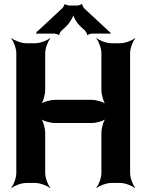

<svg xmlns="http://www.w3.org/2000/svg" viewBox="-20 -931 746 977"><path d="M642 -50V-661C642 -685 656 -722 668 -735L666 -737C653 -725 616 -711 592 -711H546C522 -711 485 -725 472 -737L470 -735C482 -722 496 -685 496 -661V-473C496 -449 507 -409 520 -397L522 -399C510 -412 470 -423 446 -423H260C236 -423 196 -412 184 -399L186 -397C199 -409 210 -449 210 -473V-661C210 -685 224 -722 236 -735L234 -737C221 -725 184 -711 160 -711H113C89 -711 52 -725 39 -737L37 -735C49 -722 63 -685 63 -661V-50C63 -26 49 11 37 24L39 26C52 14 89 0 113 0H160C184 0 221 14 234 26L236 24C224 11 210 -26 210 -50V-255C210 -279 199 -319 186 -331L184 -329C196 -316 236 -305 260 -305H446C470 -305 510 -316 522 -329L520 -331C507 -319 496 -279 496 -255V-50C496 -26 482 11 470 24L472 26C485 14 522 0 546 0H592C616 0 653 14 666 26L668 24C656 11 642 -26 642 -50ZM538 -768 408 -889C405 -893 397 -906 399 -909L395 -911C393 -907 379 -903 374 -903H332C327 -903 313 -907 311 -910L308 -909C309 -906 301 -893 298 -890L170 -771C169 -770 167 -770 166 -770L165 -767C165 -766 167 -765 167 -764C167 -762 165 -760 164 -759L166 -757C167 -758 169 -760 171 -760H257C262 -760 276 -756 278 -753L282 -754C280 -757 288 -770 291 -773L319 -799C334 -814 355 -847 355 -863H351C351 -847 372 -813 387 -799L414 -774C417 -770 425 -757 423 -754L427 -752C428 -756 443 -760 448 -760H537C538 -760 539 -758 540 -757L543 -760C542 -761 540 -762 540 -763C540 -764 541 -764 542 -765L540 -768Z"/></svg>

Font: Asimov
Style: Edge
Weight: 500
Designer: Google
Version: Version 2.000980: 2014